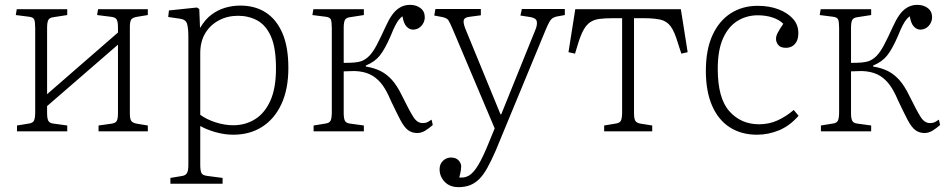

<svg xmlns="http://www.w3.org/2000/svg" viewBox="-20 -541 3907 791"><path d="M50 0V-24L99 -32Q115 -34 120 -44Q125 -54 125 -80V-425Q125 -451 121 -460.5Q117 -470 100 -472L45 -479L49 -503H257V-479L199 -470Q184 -468 179 -458.5Q174 -449 174 -426V-153L466 -407V-429Q466 -452 460.5 -461Q455 -470 436 -472L380 -479L384 -503H589V-479L546 -472Q527 -469 521 -461Q515 -453 515 -430V-73Q515 -51 521 -42.5Q527 -34 546 -31L589 -24V0H386V-24L436 -31Q455 -33 460.5 -42Q466 -51 466 -74V-357L174 -104V-76Q174 -53 179 -43.5Q184 -34 199 -32L257 -24V0Z M682 216V192L730 184Q744 182 750 172.5Q756 163 756 138V-388Q756 -426 750.5 -443.5Q745 -461 721 -464L673 -471L676 -498L791 -510L801 -504L804 -427H805Q825 -461 851 -480.5Q877 -500 907.5 -509Q938 -518 970 -518Q1031 -518 1075 -489.5Q1119 -461 1143.5 -404.5Q1168 -348 1168 -261Q1168 -174 1139.5 -112.5Q1111 -51 1060 -18.5Q1009 14 941 14Q905 14 868 3.5Q831 -7 805 -22V138Q805 162 810 172Q815 182 836 184L897 192V216ZM941 -25Q991 -25 1031 -50Q1071 -75 1094 -126.5Q1117 -178 1117 -259Q1117 -345 1096 -391.5Q1075 -438 1039.5 -457Q1004 -476 961 -476Q917 -476 881.5 -457Q846 -438 825.5 -404Q805 -370 805 -322V-68Q831 -49 868 -37Q905 -25 941 -25Z M1699 7Q1677 7 1661 -5Q1645 -17 1629 -47.5Q1613 -78 1588 -131Q1574 -165 1556.5 -189.5Q1539 -214 1515.5 -228.5Q1492 -243 1459 -247Q1443 -249 1425.5 -248Q1408 -247 1396 -247V-76Q1396 -53 1401 -43.5Q1406 -34 1421 -32L1479 -24V0H1272V-24L1321 -32Q1337 -34 1342 -44Q1347 -54 1347 -80V-425Q1347 -451 1343 -460.5Q1339 -470 1322 -472L1267 -479L1271 -503H1479V-479L1421 -470Q1406 -468 1401 -458.5Q1396 -449 1396 -426V-282Q1424 -282 1440 -283.5Q1456 -285 1469 -289Q1487 -296 1502 -311.5Q1517 -327 1532.5 -356.5Q1548 -386 1569 -432Q1581 -459 1595 -479Q1609 -499 1627.5 -510Q1646 -521 1669 -521Q1695 -521 1712.5 -507.5Q1730 -494 1730 -470Q1730 -457 1723.5 -445Q1717 -433 1706 -426Q1695 -419 1681 -419Q1667 -419 1655 -431.5Q1643 -444 1638 -474Q1630 -468 1623.5 -460Q1617 -452 1609 -437Q1601 -422 1589 -392Q1566 -339 1545 -312.5Q1524 -286 1487 -271V-267Q1523 -261 1548.5 -248Q1574 -235 1595 -211.5Q1616 -188 1635 -149Q1667 -84 1683 -59Q1699 -34 1721 -34Q1734 -34 1742.5 -38.5Q1751 -43 1758 -48L1763 -26Q1747 -12 1731.5 -2.5Q1716 7 1699 7Z M1869 230Q1833 230 1812 208Q1791 186 1791 156Q1791 135 1805 121.5Q1819 108 1838 108Q1858 108 1869 119.5Q1880 131 1880 145Q1880 151 1878.5 161.5Q1877 172 1872 190Q1894 193 1912.5 182Q1931 171 1950.5 138.5Q1970 106 1995 44L2018 -12L1845 -421Q1833 -449 1827 -458Q1821 -467 1801 -471L1769 -477L1774 -504H1961V-478L1916 -472Q1895 -470 1891 -459.5Q1887 -449 1897 -423L2042 -70H2045L2186 -419Q2194 -438 2191.5 -452.5Q2189 -467 2163 -471L2124 -477L2130 -504H2307V-479L2274 -473Q2260 -470 2251.5 -462Q2243 -454 2228 -418L2022 80Q2004 121 1988 150Q1972 179 1954.5 196.5Q1937 214 1916 222Q1895 230 1869 230Z M2469 0V-24L2517 -32Q2533 -34 2538 -44Q2543 -54 2543 -80V-466H2504Q2471 -466 2449 -463Q2427 -460 2411.5 -449.5Q2396 -439 2384.5 -418.5Q2373 -398 2362 -363L2349 -320L2322 -326L2350 -503H2785L2813 -326L2787 -320L2773 -363Q2759 -411 2743 -432.5Q2727 -454 2701 -460Q2675 -466 2632 -466H2592V-76Q2592 -53 2597 -44Q2602 -35 2617 -32L2667 -24V0Z M3099 14Q3034 14 2986.5 -16.5Q2939 -47 2913.5 -106Q2888 -165 2888 -249Q2888 -337 2915.5 -396.5Q2943 -456 2991 -486.5Q3039 -517 3101 -517Q3150 -517 3187.5 -502.5Q3225 -488 3247 -463.5Q3269 -439 3269 -405Q3269 -383 3261.5 -369.5Q3254 -356 3242.5 -350Q3231 -344 3218 -344Q3196 -344 3186.5 -355.5Q3177 -367 3177 -381Q3177 -393 3184.5 -407Q3192 -421 3207 -443Q3190 -460 3162.5 -469Q3135 -478 3102 -478Q3056 -478 3018.5 -455Q2981 -432 2959 -383.5Q2937 -335 2937 -257Q2937 -136 2985 -82.5Q3033 -29 3107 -29Q3149 -29 3184.5 -45.5Q3220 -62 3250 -88L3270 -64Q3233 -22 3189 -4Q3145 14 3099 14Z M3789 7Q3767 7 3751 -5Q3735 -17 3719 -47.5Q3703 -78 3678 -131Q3664 -165 3646.5 -189.5Q3629 -214 3605.5 -228.5Q3582 -243 3549 -247Q3533 -249 3515.5 -248Q3498 -247 3486 -247V-76Q3486 -53 3491 -43.5Q3496 -34 3511 -32L3569 -24V0H3362V-24L3411 -32Q3427 -34 3432 -44Q3437 -54 3437 -80V-425Q3437 -451 3433 -460.5Q3429 -470 3412 -472L3357 -479L3361 -503H3569V-479L3511 -470Q3496 -468 3491 -458.5Q3486 -449 3486 -426V-282Q3514 -282 3530 -283.5Q3546 -285 3559 -289Q3577 -296 3592 -311.5Q3607 -327 3622.5 -356.5Q3638 -386 3659 -432Q3671 -459 3685 -479Q3699 -499 3717.5 -510Q3736 -521 3759 -521Q3785 -521 3802.5 -507.5Q3820 -494 3820 -470Q3820 -457 3813.5 -445Q3807 -433 3796 -426Q3785 -419 3771 -419Q3757 -419 3745 -431.5Q3733 -444 3728 -474Q3720 -468 3713.5 -460Q3707 -452 3699 -437Q3691 -422 3679 -392Q3656 -339 3635 -312.5Q3614 -286 3577 -271V-267Q3613 -261 3638.5 -248Q3664 -235 3685 -211.5Q3706 -188 3725 -149Q3757 -84 3773 -59Q3789 -34 3811 -34Q3824 -34 3832.5 -38.5Q3841 -43 3848 -48L3853 -26Q3837 -12 3821.5 -2.5Q3806 7 3789 7Z"/></svg>

Font: Literata 18pt ExtraLight
Style: Regular
Weight: 250
Designer: Latin by Veronika Burian and Jose Scaglione. Greek by Irene Vlachou. Cyrillic by Vera Evstafieva.
Foundry: TypeTogether
Version: Version 3.103;gftools[0.9.29]